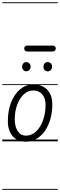

<svg xmlns="http://www.w3.org/2000/svg" viewBox="-25 -1250 531 1698"><path d="M204.5 3Q130 3 87.2 -45.8Q44.5 -94.5 44.5 -179.5Q44.5 -273 73.8 -346Q103 -419 153.8 -461Q204.5 -503 268.5 -503Q347.5 -503 392.5 -456.8Q437.5 -410.5 437.5 -327Q437.5 -255.5 420 -195.2Q402.5 -135 371 -90.5Q339.5 -46 297 -21.5Q254.5 3 204.5 3ZM105.5 -194Q105.5 -130.5 131.5 -90.5Q157.5 -50.5 204.5 -50.5Q254.5 -50.5 293.8 -87.2Q333 -124 355.5 -186.2Q378 -248.5 378 -325.5Q378 -380.5 348.5 -415.2Q319 -450 268.5 -450Q221.5 -450 184.8 -415.5Q148 -381 126.8 -323Q105.5 -265 105.5 -194ZM204.5 3Q130 3 87.2 -45.8Q44.5 -94.5 44.5 -179.5Q44.5 -273 73.8 -346Q103 -419 153.8 -461Q204.5 -503 268.5 -503Q347.5 -503 392.5 -456.8Q437.5 -410.5 437.5 -327Q437.5 -255.5 420 -195.2Q402.5 -135 371 -90.5Q339.5 -46 297 -21.5Q254.5 3 204.5 3ZM105.5 -194Q105.5 -130.5 131.5 -90.5Q157.5 -50.5 204.5 -50.5Q254.5 -50.5 293.8 -87.2Q333 -124 355.5 -186.2Q378 -248.5 378 -325.5Q378 -380.5 348.5 -415.2Q319 -450 268.5 -450Q221.5 -450 184.8 -415.5Q148 -381 126.8 -323Q105.5 -265 105.5 -194ZM396 -619Q380 -619 369.5 -631Q359 -643 359 -660.5Q359 -676.5 369 -688.8Q379 -701 396 -701Q412.5 -701 424 -690Q435.5 -679 435.5 -660.5Q435.5 -643.5 424.2 -631.2Q413 -619 396 -619ZM206.5 -619.5Q191 -619.5 180.8 -631.5Q170.5 -643.5 170.5 -660.5Q170.5 -676.5 180.5 -688.5Q190.5 -700.5 206.5 -700.5Q223 -700.5 234.5 -689.5Q246 -678.5 246 -660.5Q246 -643.5 235 -631.5Q224 -619.5 206.5 -619.5ZM222 -794.5Q203.5 -794.5 196.2 -802.2Q189 -810 189 -821Q189 -832 196.2 -839.5Q203.5 -847 222 -847H435.5Q453.5 -847 461 -839.5Q468.5 -832 468.5 -821Q468.5 -810.5 460.8 -802.5Q453 -794.5 435.5 -794.5ZM-5 420.5H486V428.5H-5ZM-5 -16H486V0H-5ZM-5 -505.5H486V-497.5H-5ZM-5 -1230H486V-1222H-5Z"/></svg>

Font: Edu VIC WA NT Pre Guide
Style: Regular
Weight: 400
Designer: Tina and Corey Anderson, Eben Sorkin, Mirko Velimirovic
Foundry: Google for Education
Version: Version 1.000